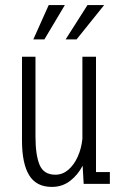

<svg xmlns="http://www.w3.org/2000/svg" viewBox="-20 -723 490 755"><path d="M184 12Q122.5 12 94.5 -34.2Q66.5 -80.5 66.5 -170V-500H119.5V-187Q119.5 -113 135.8 -74.5Q152 -36 198 -36Q226 -36 248.5 -55.2Q271 -74.5 285.5 -106.5Q300 -138.5 304 -177V-500H357.5V-46.5H412V0H309L305 -71.5Q286.5 -35.5 255.8 -11.8Q225 12 184 12ZM238 -568 324 -703H389.5L281 -568ZM111 -568 171.5 -703H235L154.5 -568Z"/></svg>

Font: Trispace Condensed ExtraLight
Style: Regular
Weight: 200
Width: 3
Designer: Tyler Finck
Foundry: Etcetera Type Company
Version: Version 1.210; ttfautohint (v1.8.3)